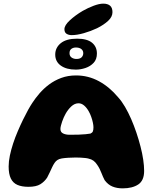

<svg xmlns="http://www.w3.org/2000/svg" viewBox="-20 -1015 840 1055"><path d="M654 20Q622.5 20 598 10Q573.5 0 555 -25Q550 -34 545.8 -44Q541.5 -54 537.2 -64.8Q533 -75.5 527.5 -86.8Q522 -98 514 -109.5Q504.5 -124 493.5 -132Q482.5 -140 466.5 -143.5Q460 -145.5 448.2 -146.8Q436.5 -148 422.8 -148.8Q409 -149.5 396 -149.5Q376 -149.5 355.8 -148.2Q335.5 -147 320 -144.5Q305 -142 295.8 -136Q286.5 -130 279.5 -119.5Q272.5 -109 266.2 -95.5Q260 -82 253.2 -67.5Q246.5 -53 239 -39Q224.5 -17 201.8 -2.8Q179 11.5 136 11.5Q100 11.5 75.8 1Q51.5 -9.5 39.5 -34.2Q27.5 -59 27.5 -100Q27.5 -128 34.2 -160.2Q41 -192.5 52.2 -226.8Q63.5 -261 77.8 -294.2Q92 -327.5 106.5 -357.2Q121 -387 134.2 -410.8Q147.5 -434.5 157.5 -449.5Q174 -475 197 -501.8Q220 -528.5 249.8 -550.8Q279.5 -573 316.5 -586.8Q353.5 -600.5 398 -600.5Q465 -600.5 523.5 -568.8Q582 -537 629.5 -480Q649 -458.5 667 -427.8Q685 -397 700.8 -360.8Q716.5 -324.5 729.5 -286Q742.5 -247.5 752.2 -209.5Q762 -171.5 767 -137.5Q772 -103.5 772 -76Q772 -23 739.8 -1.5Q707.5 20 654 20ZM477 -281Q487 -285.5 490.2 -293Q493.5 -300.5 493.5 -315.5Q493.5 -326.5 490.2 -341.8Q487 -357 481.2 -373.2Q475.5 -389.5 468 -402.5Q457 -422.5 442.5 -435Q428 -447.5 411.5 -447.5Q390 -447.5 371.2 -429.8Q352.5 -412 340 -389Q335.5 -381 330.5 -370Q325.5 -359 321.5 -347.2Q317.5 -335.5 314.8 -324.8Q312 -314 312 -306Q312 -289 326.5 -281.8Q341 -274.5 363 -274.5Q391 -274.5 412.5 -275.2Q434 -276 450.2 -277.5Q466.5 -279 477 -281ZM396.5 -632.5Q345 -632.5 314.2 -654.5Q283.5 -676.5 283.5 -715Q283.5 -753 314 -777.8Q344.5 -802.5 403.5 -802.5Q458.5 -802.5 485.5 -780.5Q512.5 -758.5 512.5 -721Q512.5 -689 494.5 -669.8Q476.5 -650.5 449.8 -641.5Q423 -632.5 396.5 -632.5ZM400 -691Q419.5 -691 428.5 -700.2Q437.5 -709.5 437.5 -723Q437.5 -737 426.8 -745.5Q416 -754 397 -754Q382.5 -754 372.2 -746.5Q362 -739 362 -723Q362 -707 373.2 -699Q384.5 -691 400 -691ZM374 -822Q357 -822 345.5 -829.5Q334 -837 334 -854.5Q334 -876 363.5 -903.2Q393 -930.5 434 -955Q464 -972 494.8 -983.5Q525.5 -995 547.5 -995Q571.5 -995 584.8 -983.8Q598 -972.5 598 -948Q598 -922.5 574.2 -900.5Q550.5 -878.5 513.5 -860Q478.5 -843.5 440.8 -832.8Q403 -822 374 -822Z"/></svg>

Font: Gluten
Style: Bold
Weight: 700
Designer: Tyler Finck
Foundry: Etcetera Type Company
Version: Version 1.204